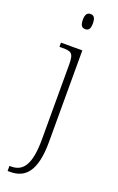

<svg xmlns="http://www.w3.org/2000/svg" viewBox="-185 -788 657 1073"><g transform="rotate(20 143.5 -251.5)"><path d="M154 -653C173 -653 184 -663 184 -698C184 -732 173 -743 154 -743C136 -743 124 -732 124 -698C124 -663 136 -653 154 -653ZM18 240H34C120 240 180 187 180 8V-536H53V-511H68C124 -511 138 -506 138 -435V8C138 162 97 210 28 210H18Z"/></g></svg>

Font: Noto Serif Devanagari ExtraLight
Style: Regular
Weight: 200
Designer: Universal Thirst, Indian Type Foundry and the Monotype Design Team
Foundry: Monotype Imaging Inc.
Version: Version 2.004